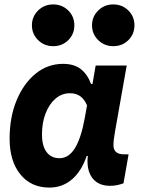

<svg xmlns="http://www.w3.org/2000/svg" viewBox="-20 -832 640 869"><path d="M203.5 17Q120.5 17 72 -43Q23.5 -103 23.5 -204.5Q23.5 -301.5 55.2 -378Q87 -454.5 141.5 -498.8Q196 -543 265 -543Q315.5 -543 345.8 -519.2Q376 -495.5 392 -452H432L390.5 -405.5L413 -535.5H553.5L501.5 -242Q497 -217 495.2 -201.8Q493.5 -186.5 493.5 -175Q493.5 -133.5 541 -133.5H562L539 -2.5Q524.5 3 509.8 6Q495 9 478 9Q429.5 9 402.8 -20.5Q376 -50 376 -103.5Q376 -118 378.8 -133.8Q381.5 -149.5 388 -173.5L412.5 -121L372.5 -126.5Q349 -57 305.5 -20Q262 17 203.5 17ZM249.5 -116Q291 -116 319 -161.2Q347 -206.5 363.5 -297L374 -355Q362 -383 343.2 -396.5Q324.5 -410 296.5 -410Q260 -410 231.5 -385.8Q203 -361.5 186.5 -319.2Q170 -277 170 -223.5Q170 -171.5 190.8 -143.8Q211.5 -116 249.5 -116ZM220.5 -623Q180.4 -623 152.4 -650.5Q124.5 -678 124.5 -717.5Q124.5 -757 152.5 -784.5Q180.5 -812 220.5 -812Q261 -812 288.8 -784.7Q316.5 -757.4 316.5 -717.5Q316.5 -677.5 288.9 -650.2Q261.4 -623 220.5 -623ZM492.5 -623Q452.4 -623 424.4 -650.5Q396.5 -678 396.5 -717.5Q396.5 -757 424.5 -784.5Q452.5 -812 492.5 -812Q533 -812 560.8 -784.7Q588.5 -757.4 588.5 -717.5Q588.5 -677.5 560.9 -650.2Q533.4 -623 492.5 -623Z"/></svg>

Font: Google Sans Code
Style: Italic
Weight: 400
Italic angle: -10°
Monospace: yes
Designer: Google Sans Code Authors
Foundry: Google LLC
Version: Version 6.000